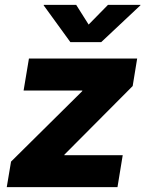

<svg xmlns="http://www.w3.org/2000/svg" viewBox="-20 -770 599 790"><path d="M7.8 0 25.4 -105 318.4 -395 318.8 -397.5H77.1L99.1 -529.3H544.4L525.9 -416L245.1 -133.8L244.6 -131.3H484.9L463.4 0ZM293.5 -750 344.7 -668.9 424.3 -750H558.1L557.6 -748L396.5 -596.7H269.5L159.7 -748L160.2 -750Z"/></svg>

Font: Inter 24pt ExtraBold
Style: Italic
Weight: 800
Italic angle: -9.3988°
Designer: Rasmus Andersson
Foundry: rsms
Version: Version 4.001;git-66647c0bb